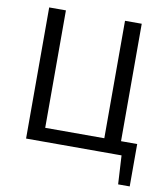

<svg xmlns="http://www.w3.org/2000/svg" viewBox="-91 -767 873 995"><g transform="rotate(10 345.5 -269.5)"><path d="M87 0V-690H175V0ZM167 0V-72H659V0ZM486 0V-690H574V0ZM598 151 589 -7H659V151Z"/></g></svg>

Font: Exo 2
Style: Regular
Weight: 400
Designer: Natanael Gama
Foundry: Natanael Gama
Version: Version 2.010